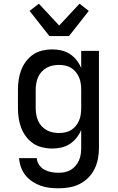

<svg xmlns="http://www.w3.org/2000/svg" viewBox="-20 -795 640 1038"><path d="M296 223Q271 223 246.5 220Q222 217 198.5 208.5Q175 200 154 186Q133 172 117.5 152.5Q102 133 93.5 109Q85 85 83 60H179Q180 80 191.5 96.5Q203 113 220.5 122.5Q238 132 257.5 135.5Q277 139 296 139Q314 139 331 135.5Q348 132 362.5 123.5Q377 115 388.5 101.5Q400 88 407 72Q414 56 416.5 39Q419 22 419 5V-92Q409 -69 393.5 -49.5Q378 -30 357 -16.5Q336 -3 311.5 2.5Q287 8 262 8Q235 8 208 1.5Q181 -5 159 -20Q137 -35 120.5 -57Q104 -79 94.5 -104Q85 -129 81 -156Q77 -183 77 -210V-310Q77 -337 81 -364Q85 -391 94.5 -416Q104 -441 120.5 -463Q137 -485 159 -500Q181 -515 208 -521.5Q235 -528 262 -528Q287 -528 311.5 -522.5Q336 -517 357 -503.5Q378 -490 393.5 -470.5Q409 -451 419 -428V-520H515V5Q515 34 509.5 63Q504 92 491 118.5Q478 145 457 166Q436 187 410 200Q384 213 355 218Q326 223 296 223ZM299 -76Q316 -76 333 -79.5Q350 -83 364.5 -92Q379 -101 390 -114.5Q401 -128 407.5 -143.5Q414 -159 416.5 -176Q419 -193 419 -210V-310Q419 -327 416.5 -344Q414 -361 407.5 -376.5Q401 -392 390 -405.5Q379 -419 364.5 -428Q350 -437 333 -440.5Q316 -444 299 -444Q282 -444 264.5 -440.5Q247 -437 232 -428.5Q217 -420 205 -407Q193 -394 186 -378Q179 -362 176 -344.5Q173 -327 173 -310V-210Q173 -193 176 -175.5Q179 -158 186 -142Q193 -126 205 -113Q217 -100 232 -91.5Q247 -83 264.5 -79.5Q282 -76 299 -76ZM247 -600 140 -736 190 -775 300 -657 410 -775 460 -736 353 -600Z"/></svg>

Font: Iosevka Fixed Medium Extended
Style: Regular
Weight: 500
Width: 7
Monospace: yes
Designer: Belleve Invis
Foundry: Belleve Invis
Version: Version 24.1.1; ttfautohint (v1.8.4)